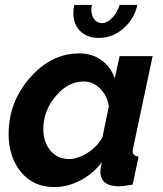

<svg xmlns="http://www.w3.org/2000/svg" viewBox="-20 -750 664 780"><path d="M466 -730H538Q525 -672 481 -634Q437 -596 382 -596Q334 -596 306 -623.5Q278 -651 278 -697Q278 -715 282 -730H354Q351 -720 351 -710Q351 -687 363 -671.5Q375 -656 394 -656Q415 -656 435.5 -677Q456 -698 466 -730ZM15 -205Q15 -335 101.5 -434Q188 -533 302 -533Q355 -533 393 -505Q431 -477 446 -432L466 -522H600L522 -154Q519 -144 519 -136Q519 -116 543 -114L519 0Q477 7 464 7Q388 7 388 -53Q388 -66 394 -91Q357 -43 305.5 -16.5Q254 10 201 10Q116 10 65.5 -51Q15 -112 15 -205ZM396 -192 422 -317Q416 -361 387 -390Q358 -419 320 -419Q256 -419 206 -359Q156 -299 156 -226Q156 -173 184.5 -138.5Q213 -104 261 -104Q296 -104 335.5 -129Q375 -154 396 -192Z"/></svg>

Font: Raleway-v4020
Style: Bold Italic
Weight: 700
Italic angle: -12°
Designer: Matt McInerney, Pablo Impallari, Rodrigo Fuenzalida
Foundry: Matt McInerney, Pablo Impallari, Rodrigo Fuenzalida
Version: Version 4.020;PS 004.020;hotconv 1.0.88;makeotf.lib2.5.64775